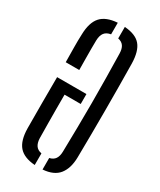

<svg xmlns="http://www.w3.org/2000/svg" viewBox="-205 -873 788 947"><g transform="rotate(30 189.0 -400.0)"><path d="M211 6.5V-59Q233 -64 243.2 -79Q253.5 -94 254 -120Q255.5 -190 256.5 -259.8Q257.5 -329.5 257.5 -399.2Q257.5 -469 256.5 -539Q255.5 -609 254 -678.5Q253.5 -705.5 243.2 -720.5Q233 -735.5 211 -740V-805.5Q274.5 -801 302 -768.5Q329.5 -736 331 -666.5Q332 -601.5 332.5 -534.2Q333 -467 333 -399.2Q333 -331.5 332.5 -264.2Q332 -197 331 -131.5Q330 -69.5 301.8 -33.8Q273.5 2 211 6.5ZM45.5 -132.5Q45 -210 45 -277Q45 -344 45.5 -424H212.5V-367.5H120.5V-285Q120.5 -245 121 -204.5Q121.5 -164 122 -120Q123 -94 133.5 -79Q144 -64 166.5 -59.5V6.5Q103.5 2 75 -30.8Q46.5 -63.5 45.5 -132.5ZM45.5 -509Q45 -554 44.5 -593Q44 -632 45.5 -666.5Q47 -735.5 76.5 -768.5Q106 -801.5 170.5 -806V-740Q146 -736 134.5 -721Q123 -706 122 -678.5Q121.5 -658 121.5 -631.5Q121.5 -605 121.8 -574Q122 -543 122.5 -509Z"/></g></svg>

Font: Big Shoulders Stencil Display Thin Medium
Style: Regular
Weight: 500
Version: Version 2.001